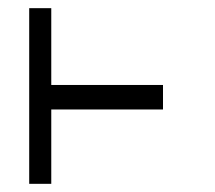

<svg xmlns="http://www.w3.org/2000/svg" viewBox="-20 -499 526 470"><path d="M78.5 -479H105.5V-291H379V-261V-231H105.5V-49H78.5H51.5V-479Z"/></svg>

Font: 3270 Nerd Font Mono SemCond
Style: Regular
Weight: 400
Monospace: yes
Version: Version 3.0.1;Nerd Fonts 3.1.1